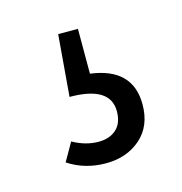

<svg xmlns="http://www.w3.org/2000/svg" viewBox="-52 -65 322 339"><g transform="rotate(-15 109.0 105.0)"><path d="M117.2 -16.1V65.9Q192.9 75.7 192.9 142.1Q192.9 181.6 167.5 203.9Q142.1 226.1 104 226.1Q65.4 226.1 35.2 206.1L54.2 172.9Q77.6 186 101.1 186Q121.6 186 133.8 174.8Q146 163.6 146 142.1Q146 96.2 71.8 96.2L81.1 -16.1Z"/></g></svg>

Font: Fira Sans Compressed Light
Style: Regular
Weight: 300
Width: 1
Designer: Carrois Corporate & Edenspiekermann AG
Foundry: Carrois Corporate GbR & Edenspiekermann AG
Version: Version 4.203;PS 004.203;hotconv 1.0.88;makeotf.lib2.5.64775